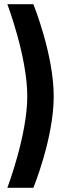

<svg xmlns="http://www.w3.org/2000/svg" viewBox="-20 -770 300 915"><path d="M15 -750C15 -750 110 -500 110 -311C110 -125 15 125 15 125H139C139 125 236 -111 236 -311C236 -511 139 -750 139 -750Z"/></svg>

Font: TitilliumText22L
Style: 800 wt
Weight: 800
Designer: Campivisivi
Foundry: Campivisivi
Version: 1.000